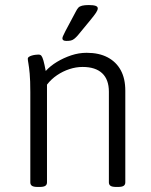

<svg xmlns="http://www.w3.org/2000/svg" viewBox="-20 -738 597 760"><path d="M129 2Q113 2 106.5 -2.5Q100 -7 100 -16V-373Q100 -420 97.5 -446.5Q95 -473 92.5 -486.5Q90 -500 90 -506Q90 -510 94.5 -513Q99 -516 105.5 -518Q112 -520 119.5 -521Q127 -522 132 -522Q140 -522 144 -517Q148 -512 152 -498Q156 -484 161 -457Q179 -477 205.5 -493Q232 -509 262 -519Q292 -529 323 -529Q372 -529 406 -511Q440 -493 458 -460Q476 -427 476 -379V-16Q476 -7 469.5 -2.5Q463 2 447 2H440Q424 2 417.5 -2.5Q411 -7 411 -16V-375Q411 -423 384.5 -448Q358 -473 307 -473Q281 -473 255 -464.5Q229 -456 206 -440.5Q183 -425 166 -403V-16Q166 -7 159.5 -2.5Q153 2 137 2ZM243 -576Q235 -576 231 -578.5Q227 -581 227 -586Q227 -591 230.5 -597.5Q234 -604 239 -615L280 -692Q285 -702 290 -707.5Q295 -713 305 -715.5Q315 -718 331 -718Q349 -718 358 -715Q367 -712 367 -705Q367 -698 360 -687.5Q353 -677 339 -660L288 -598Q280 -589 273.5 -584Q267 -579 260 -577.5Q253 -576 243 -576Z"/></svg>

Font: Asap Light
Style: Regular
Weight: 300
Designer: Pablo Cosgaya
Foundry: Omnibus-Type
Version: Version 3.001